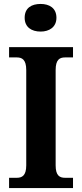

<svg xmlns="http://www.w3.org/2000/svg" viewBox="-20 -953 415 973"><path d="M186 -793C229 -793 266 -815 266 -863C266 -913 229 -933 186 -933C140 -933 105 -913 105 -863C105 -815 140 -793 186 -793ZM26 0H350V-52H310C283 -52 262 -62 262 -115V-598C262 -652 283 -662 310 -662H350V-714H26V-662H65C91 -662 113 -652 113 -598V-115C113 -62 91 -52 65 -52H26Z"/></svg>

Font: Noto Serif Tamil SemiCondensed
Style: Bold
Weight: 700
Width: 4
Designer: Indian Type Foundry, Tom Grace, and the Monotype Design Team
Foundry: Monotype Imaging Inc.
Version: Version 2.004